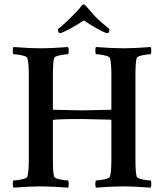

<svg xmlns="http://www.w3.org/2000/svg" viewBox="-20 -864 759 888"><path d="M476.6 -710.9Q458 -710.9 367.2 -769.5Q343.8 -752.9 305.2 -731.9Q266.6 -710.9 257.8 -710.9Q248 -710.9 248 -729.5Q249 -729.5 271 -748.5Q293 -767.6 313.5 -789.1Q341.8 -816.4 355.5 -835Q363.3 -843.8 366.2 -843.8Q372.1 -843.8 378.9 -835Q414.1 -793.9 418 -790Q434.6 -773.4 450.7 -759.3Q466.8 -745.1 476.1 -737.8Q485.4 -730.5 486.3 -729.5Q486.3 -710.9 476.6 -710.9ZM168.9 -640.6Q216.8 -640.6 294.9 -646.5Q297.9 -641.6 297.9 -629.4Q297.9 -617.2 294.9 -613.3Q281.2 -613.3 257.3 -608.4Q233.4 -603.5 230.5 -595.7Q224.6 -578.1 224.6 -513.7V-359.4L225.6 -356.4Q354.5 -353.5 361.3 -353.5Q376 -353.5 493.2 -356.4Q495.1 -358.4 495.1 -360.4V-513.7Q495.1 -575.2 488.3 -595.7Q485.4 -603.5 461.4 -608.4Q437.5 -613.3 423.8 -613.3Q420.9 -617.2 420.9 -629.9Q420.9 -642.6 423.8 -646.5Q502 -640.6 550.8 -640.6Q598.6 -640.6 676.8 -646.5Q679.7 -641.6 679.7 -629.4Q679.7 -617.2 676.8 -613.3Q663.1 -613.3 639.2 -608.4Q615.2 -603.5 612.3 -595.7Q606.4 -578.1 606.4 -513.7V-128.9Q606.4 -64.5 612.3 -46.9Q615.2 -39.1 639.2 -34.2Q663.1 -29.3 676.8 -29.3Q679.7 -25.4 679.7 -13.2Q679.7 -1 676.8 3.9Q598.6 -2 549.8 -2Q502 -2 423.8 3.9Q420.9 0 420.9 -12.7Q420.9 -25.4 423.8 -29.3Q437.5 -29.3 461.4 -34.2Q485.4 -39.1 488.3 -46.9Q495.1 -67.4 495.1 -128.9V-306.6L493.2 -310.5Q370.1 -313.5 361.3 -313.5Q234.4 -313.5 224.6 -308.6V-305.7V-128.9Q224.6 -64.5 230.5 -46.9Q233.4 -39.1 257.3 -34.2Q281.2 -29.3 294.9 -29.3Q297.9 -25.4 297.9 -12.7Q297.9 0 294.9 3.9Q216.8 -2 168 -2Q120.1 -2 42 3.9Q39.1 -1 39.1 -13.2Q39.1 -25.4 42 -29.3Q55.7 -29.3 79.6 -34.2Q103.5 -39.1 106.4 -46.9Q113.3 -67.4 113.3 -128.9V-513.7Q113.3 -575.2 106.4 -595.7Q103.5 -603.5 79.6 -608.4Q55.7 -613.3 42 -613.3Q39.1 -617.2 39.1 -629.9Q39.1 -642.6 42 -646.5Q120.1 -640.6 168.9 -640.6Z"/></svg>

Font: Crimson
Style: Semibold
Weight: 600
Version: Version 0.8